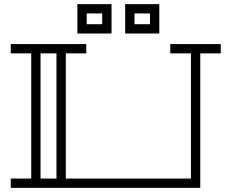

<svg xmlns="http://www.w3.org/2000/svg" viewBox="-20 -908 1103 928"><path d="M1047 -650H948V0H32V-45H131V-650H32V-695H397V-650H298V-45H903V-650H803V-695H1047ZM253 -650H176V-45H253ZM519 -746H354V-888H519ZM474 -843H399V-791H474ZM750 -746H585V-888H750ZM705 -843H630V-791H705Z"/></svg>

Font: Geostar
Style: Regular
Weight: 400
Designer: Joe Prince
Foundry: Joe Prince
Version: Version 1.002